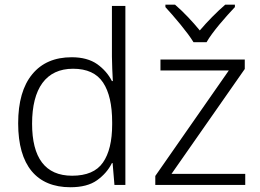

<svg xmlns="http://www.w3.org/2000/svg" viewBox="-20 -785 1102 815"><path d="M856.9 -606C880.9 -648.9 939.9 -715.8 977.1 -754.9V-765.1H936C900.4 -734.4 859.9 -693.4 828.1 -655.8C797.4 -693.4 758.8 -734.4 723.1 -765.1H682.1V-754.9C717.8 -715.8 775.4 -648.9 801.3 -606ZM278.8 9.8C326.2 9.8 364.3 0 392.1 -20C419.9 -40 440.9 -64 455.1 -92.8H458L465.8 0H512.2V-759.8H455.1V-544.9C455.1 -513.2 457.5 -471.7 459 -440.9H455.1C440.9 -468.8 420.4 -492.7 392.6 -512.7C364.7 -532.2 328.6 -542 284.2 -542C212.4 -542 156.7 -518.1 117.2 -470.2C77.1 -421.9 57.1 -352.5 57.1 -261.2C57.1 -82 136.2 9.8 278.8 9.8ZM1021 -46.9H708L1019 -492.2V-532.2H661.1V-485.8H951.2L639.2 -38.1V0H1021ZM286.1 -39.1C171.4 -39.1 116.2 -115.7 116.2 -259.8C116.2 -409.7 175.3 -493.2 290 -493.2C349.1 -493.2 391.6 -473.6 417.5 -434.6C443.4 -395.5 456.1 -339.4 456.1 -266.1V-256.8C456.1 -186 442.9 -132.3 417 -95.2C391.1 -57.6 347.2 -39.1 286.1 -39.1Z"/></svg>

Font: Noto Reveo Sans
Style: Regular
Weight: 300
Designer: Monotype Design Team
Foundry: Monotype Imaging Inc.
Version: Version 2.007